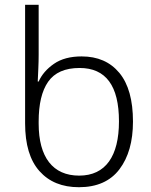

<svg xmlns="http://www.w3.org/2000/svg" viewBox="-20 -780 638 810"><path d="M313 9.8C388.7 9.8 445.8 -15.6 483.9 -65.9C522 -116.2 541 -183.1 541 -267.1C541 -357.4 522 -426.3 483.4 -472.7C444.8 -519 392.1 -542 324.2 -542C276.9 -542 237.8 -531.7 207.5 -510.7C177.2 -489.7 155.8 -464.8 143.1 -436H139.2C139.6 -449.2 140.6 -466.8 141.6 -488.8C142.6 -510.3 143.1 -530.8 143.1 -549.8V-759.8H85.9V-259.8C85.9 -170.4 106 -103.5 146.5 -58.1C187 -12.7 242.2 9.8 313 9.8ZM314 -39.1C203.1 -39.1 143.1 -116.2 143.1 -258.8V-267.1C143.1 -340.3 156.2 -396.5 183.1 -435.1C210 -473.6 253.9 -493.2 315.9 -493.2C426.8 -493.2 481.9 -418 481.9 -268.1C481.9 -121.6 425.8 -39.1 314 -39.1Z"/></svg>

Font: Noto Reveo Sans
Style: Regular
Weight: 300
Designer: Monotype Design Team
Foundry: Monotype Imaging Inc.
Version: Version 2.007